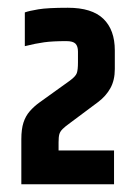

<svg xmlns="http://www.w3.org/2000/svg" viewBox="-20 -764 340 495"><path d="M44 -732Q55 -736 79 -740Q103 -744 155 -744Q217 -744 246.5 -715.5Q276 -687 276 -634V-586Q276 -557 264.5 -536.5Q253 -516 233 -501L162 -448Q148 -438 141.5 -431.5Q135 -425 133 -418Q131 -411 131 -397V-376H274V-289H35V-405Q35 -431 40.5 -448Q46 -465 57 -477.5Q68 -490 82 -500L160 -556Q175 -567 178 -575.5Q181 -584 181 -603V-631Q181 -645 174.5 -651.5Q168 -658 151 -658Q116 -658 94 -655Q72 -652 44 -645Z"/></svg>

Font: Khand Variable Light
Style: Regular
Weight: 300
Designer: Satya Rajpurohit
Foundry: Indian Type Foundry
Version: Version 3.000